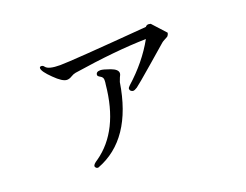

<svg xmlns="http://www.w3.org/2000/svg" viewBox="-92 -724 1185 926"><g transform="rotate(-20 500.0 -260.5)"><path d="M418 -398Q418 -392 431 -385Q444 -378 444 -364Q444 -351 442 -341Q420 -112 280 -14Q256 1 256 11Q256 14 260 19Q264 23 268 23Q272 23 272 23Q466 -50 510 -329Q512 -336 518 -350Q525 -362 525 -370Q525 -389 490 -402Q454 -415 441 -415Q418 -415 418 -398ZM735 -544Q725 -544 719 -536Q327 -504 268 -504Q209 -504 195 -522Q189 -531 180 -531Q171 -531 171 -523Q171 -506 212 -466Q252 -426 275 -426Q287 -426 300 -434Q313 -442 325 -444Q544 -478 699 -481Q644 -382 550 -298Q540 -289 540 -283Q540 -276 545 -272Q550 -267 557 -267Q564 -267 578 -276Q591 -285 678 -360Q764 -435 768 -438Q771 -441 784 -448L799 -456Q807 -464 808 -474L746 -542Z"/></g></svg>

Font: Sawarabi Mincho
Style: Regular
Weight: 400
Version: Version 1.082; ttfautohint (v1.8.4.7-5d5b)